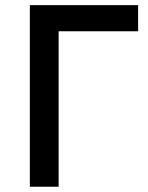

<svg xmlns="http://www.w3.org/2000/svg" viewBox="-20 -709 561 729"><path d="M93.3 0V-689.5H504.4V-590.3H202.6V0Z"/></svg>

Font: Acari Sans SemiBold
Style: Regular
Weight: 600
Designer: Alfredo Marco Pradil and Stefan Peev
Foundry: Hanken Design Co.
Version: Version 1.045;January 11, 2019;FontCreator 11.5.0.2425 64-bi